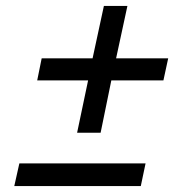

<svg xmlns="http://www.w3.org/2000/svg" viewBox="-20 -625 618 645"><path d="M239 -179 276 -355H105L120 -429H291L329 -605H408L370 -429H545L529 -355H354L318 -179ZM28 0 45 -76H469L453 0Z"/></svg>

Font: Saira Expanded Medium
Style: Italic
Weight: 500
Width: 7
Italic angle: -12°
Designer: Hector Gatti with collaboration of the Omnibus-Type team
Foundry: Omnibus-Type
Version: Version 1.101